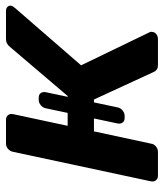

<svg xmlns="http://www.w3.org/2000/svg" viewBox="28 -588 560 657"><g transform="rotate(-90 308.5 -260.0)"><path d="M35 0Q25 0 19.5 -7Q14 -14 16 -24L117 -496Q119 -506 127 -513Q135 -520 145 -520H227Q237 -520 242.5 -513Q248 -506 246 -496L206 -309H308L474 -504Q479 -511 486 -515.5Q493 -520 504 -520H599Q608 -520 613 -515Q618 -510 617 -502Q616 -497 609 -489L413 -263L525 -31Q527 -28 527.5 -25Q528 -22 527 -18Q526 -10 519 -5Q512 0 502 0H415Q404 0 398.5 -4Q393 -8 390 -15L296 -219H187L145 -24Q144 -14 135.5 -7Q127 0 117 0ZM233 -114Q222 -114 217 -121Q212 -128 214 -138L266 -384Q268 -394 276.5 -401Q285 -408 295 -408H302Q313 -408 318 -401Q323 -394 321 -384L269 -138Q267 -128 258.5 -121Q250 -114 240 -114Z"/></g></svg>

Font: Rubik Light Medium
Style: Italic
Weight: 500
Italic angle: -12°
Version: Version 2.104